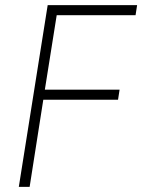

<svg xmlns="http://www.w3.org/2000/svg" viewBox="-20 -725 552 745"><path d="M53 0 165 -705H512L506 -666H200L154 -377H444L438 -338H148L95 0Z"/></svg>

Font: Nunito Sans 10pt Condensed ExtraLight
Style: Italic
Weight: 250
Width: 3
Italic angle: -9°
Designer: Vernon Adams
Foundry: Vernon Adams
Version: Version 3.101;gftools[0.9.27]